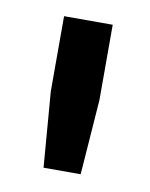

<svg xmlns="http://www.w3.org/2000/svg" viewBox="-48 -768 295 377"><g transform="rotate(10 100.0 -580.0)"><path d="M137 -430 148 -580V-730H51V-580L63 -430Z"/></g></svg>

Font: Tekne LDO
Style: Regular
Weight: 400
Monospace: yes
Designer: Alessio Laiso, Mario Rullo, Paolo Rosset
Foundry: Alessio Laiso
Version: Version 1.000;hotconv 1.0.109;makeotfexe 2.5.65596